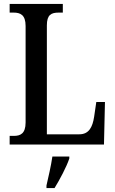

<svg xmlns="http://www.w3.org/2000/svg" viewBox="-20 -734 585 975"><path d="M29 0H508L513 -216H469L458 -141C450 -88 431 -52 383 -52H218V-605C218 -659 240 -670 278 -670H299V-714H29V-670H49C83 -670 110 -659 110 -602V-112C110 -55 83 -44 51 -44H29ZM216 208V221H257C283 179 318 113 332 71V61H246C239 109 226 164 216 208Z"/></svg>

Font: Noto Serif Bengali Condensed Medium
Style: Regular
Weight: 500
Width: 3
Designer: Juan Bruce, Universal Thirst, Indian Type Foundry and the Monotype Design Team.
Foundry: Monotype Imaging Inc.
Version: Version 2.003